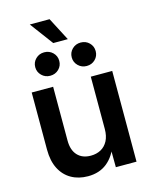

<svg xmlns="http://www.w3.org/2000/svg" viewBox="-132 -987 855 1082"><g transform="rotate(-15 295.0 -446.5)"><path d="M245.6 8.8Q190.9 8.8 148.9 -14.9Q106.9 -38.6 83.5 -84.2Q60.1 -129.9 60.1 -195.8V-529.3H185.1V-215.3Q185.1 -159.7 213.1 -129.4Q241.2 -99.1 290.5 -99.1Q323.7 -99.1 349.4 -113Q375 -127 389.9 -155Q404.8 -183.1 404.8 -225.1V-529.3H529.8V0H409.2L408.2 -132.8H426.3Q401.9 -63 356.9 -27.1Q312 8.8 245.6 8.8ZM398.9 -593.3Q369.6 -593.3 349.4 -613.3Q329.1 -633.3 329.1 -661.6Q329.1 -690.4 349.4 -710.2Q369.6 -730 398.9 -730Q428.7 -730 448.7 -710.2Q468.8 -690.4 468.8 -661.6Q468.8 -632.8 448.7 -613Q428.7 -593.3 398.9 -593.3ZM186 -593.3Q156.7 -593.3 136.5 -613.3Q116.2 -633.3 116.2 -661.6Q116.2 -690.4 136.5 -710.2Q156.7 -730 186 -730Q215.8 -730 236.1 -710.2Q256.3 -690.4 256.3 -661.6Q256.3 -632.8 236.1 -613Q215.8 -593.3 186 -593.3ZM249.5 -767.1 148.9 -902.3H264.2L334.5 -767.1Z"/></g></svg>

Font: Inter 24pt SemiBold
Style: Regular
Weight: 600
Designer: Rasmus Andersson
Foundry: rsms
Version: Version 4.001;git-66647c0bb